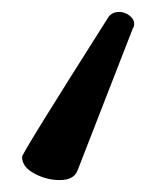

<svg xmlns="http://www.w3.org/2000/svg" viewBox="-20 -23 245 322"><path d="M80 279Q58 279 37.5 268Q17 257 17 240Q17 234 161 7Q167 -3 180 -3Q189 -3 197 3Q205 9 205 17Q205 22 203 24L110 263Q104 279 80 279Z"/></svg>

Font: LXGW WenKai Lite
Style: Bold
Weight: 700
Designer: LXGW / Fontworks Inc.
Foundry: LXGW / Fontworks Inc.
Version: Version 1.330;April 28, 2024